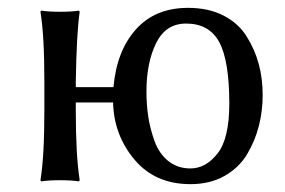

<svg xmlns="http://www.w3.org/2000/svg" viewBox="-20 -459 726 489"><path d="M454 -399Q402 -399 377.5 -349Q353 -299 353 -226Q353 -193 357.5 -162.5Q362 -132 373.5 -100Q385 -68 408.5 -49Q432 -30 465 -30Q504 -30 534 -68Q564 -106 564 -195Q564 -304 538.5 -351.5Q513 -399 454 -399ZM93 -250Q93 -369 83 -429L85 -432Q103 -429 133 -429Q163 -429 181 -432L183 -429Q175 -376 173 -250V-237H269Q277 -329 326 -384Q375 -439 459 -439Q511 -439 549 -419.5Q587 -400 608 -366.5Q629 -333 639 -296Q649 -259 649 -217Q649 -177 639.5 -139Q630 -101 609.5 -66.5Q589 -32 552 -11Q515 10 465 10Q375 10 322.5 -52.5Q270 -115 268 -198H173V-179Q173 -63 183 0L181 3Q163 0 133 0Q103 0 85 3L83 0Q93 -60 93 -179Z"/></svg>

Font: Libertinus Sans
Style: Regular
Weight: 400
Designer: Philipp H. Poll
Foundry: Khaled Hosny
Version: Version 6.1